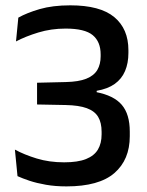

<svg xmlns="http://www.w3.org/2000/svg" viewBox="-20 -670 536 702"><path d="M223 11.5Q182 11.5 147.8 5.5Q113.5 -0.5 87.5 -9.2Q61.5 -18 44 -26L34.5 -123Q68.5 -104.5 114.2 -90.5Q160 -76.5 214.5 -76.5Q264.5 -76.5 294.5 -88.5Q324.5 -100.5 338 -123.2Q351.5 -146 351.5 -178.5V-188Q351.5 -221.5 338.8 -242.8Q326 -264 297.2 -274.5Q268.5 -285 220 -286L115.5 -288V-367.5L220.5 -370Q267.5 -371 295.5 -382.2Q323.5 -393.5 335.8 -414.2Q348 -435 348 -464V-471Q348 -517.5 319 -541.5Q290 -565.5 220 -565.5Q167 -565.5 120.2 -551.2Q73.5 -537 38.5 -518.5L47 -605.5Q78 -623 125.2 -636.8Q172.5 -650.5 237 -650.5Q346 -650.5 397.8 -607.5Q449.5 -564.5 449.5 -486.5V-476.5Q449.5 -439 437.2 -410.2Q425 -381.5 399.5 -363.2Q374 -345 333.5 -338V-323L330.5 -333.5Q396 -321 425.2 -286.8Q454.5 -252.5 454.5 -189V-172Q454.5 -86 398.2 -37.2Q342 11.5 223 11.5Z"/></svg>

Font: Anek Tamil Medium Medium
Style: Regular
Weight: 500
Version: Version 1.003